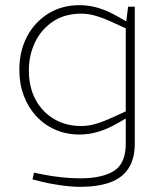

<svg xmlns="http://www.w3.org/2000/svg" viewBox="-20 -516 633 745"><path d="M290 209Q259 209 216 203Q173 197 141 189L106 180L112 154L147 161Q181 168 219.5 172Q258 176 290 176Q377 176 422.5 147Q468 118 468 41V-56L433 -36Q398 -16 362 -5Q326 6 289 6Q237 6 194 -13Q151 -32 120 -66Q89 -100 72 -145.5Q55 -191 55 -245Q55 -317 84.5 -373.5Q114 -430 167 -463Q220 -496 289 -496Q326 -496 362 -485Q398 -474 433 -454L470 -433L477 -490H503V41Q503 100 478.5 137.5Q454 175 406.5 192Q359 209 290 209ZM92 -243Q92 -177 118.5 -128.5Q145 -80 191 -53.5Q237 -27 295 -27Q323 -27 352 -35.5Q381 -44 418 -61L468 -84V-406L418 -429Q381 -446 352 -454.5Q323 -463 295 -463Q231 -463 185.5 -432.5Q140 -402 116 -352Q92 -302 92 -243Z"/></svg>

Font: REM Medium Thin
Style: Regular
Weight: 250
Version: Version 1.005;gftools[0.9.28]